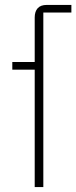

<svg xmlns="http://www.w3.org/2000/svg" viewBox="-20 -760 310 780"><path d="M121 0V-477H30V-508H121V-689Q121 -713 133 -726.5Q145 -740 170 -740H270V-709H156V0Z"/></svg>

Font: IBM Plex Sans ExtraLight
Style: Regular
Weight: 250
Designer: Mike Abbink, Paul van der Laan, Pieter van Rosmalen
Foundry: Bold Monday
Version: Version 3.201